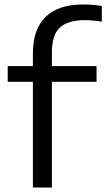

<svg xmlns="http://www.w3.org/2000/svg" viewBox="-20 -838 475 858"><path d="M127 0V-472.5H14.5V-542.5H127V-599.5Q127 -707.5 184 -762.8Q241 -818 351 -818Q373 -818 394 -816.2Q415 -814.5 435 -811.5V-741Q395 -748 360 -748Q284 -748 248 -715.2Q212 -682.5 212 -604.5V-542.5H411.5V-472.5H212V0Z"/></svg>

Font: Encode Sans Exp
Style: Regular
Weight: 400
Width: 7
Designer: Multiple Designers
Foundry: Impallari Type
Version: Version 3.002; ttfautohint (v1.8.3) -l 8 -r 50 -G 200 -x 14 